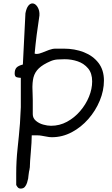

<svg xmlns="http://www.w3.org/2000/svg" viewBox="-20 -823 659 1125"><path d="M101 282Q93 282 87.5 278Q82 274 75 261V194Q75 120 83 47Q91 -26 97 -100L102 -195V-367Q93 -367 79.5 -370Q66 -373 66 -392Q66 -415 76.5 -426.5Q87 -438 114 -445L129 -745Q135 -776 146 -789.5Q157 -803 170 -803Q187 -803 200 -782Q213 -761 211 -732Q202 -674 195 -619Q188 -564 183 -509Q189 -507 194 -507Q209 -507 228 -515Q247 -523 267.5 -530.5Q288 -538 306 -538H353Q418 -538 471.5 -517Q525 -496 557 -454.5Q589 -413 589 -351Q589 -292 564.5 -233Q540 -174 497.5 -125.5Q455 -77 400 -48Q345 -19 284 -19Q268 -19 253 -22.5Q238 -26 222 -28Q211 -30 198.5 -30Q186 -30 166 -30Q166 -12 164.5 14.5Q163 41 160.5 69Q158 97 156.5 119.5Q155 142 155 152Q155 153 155 156Q155 159 154 162Q153 166 152.5 172Q152 178 150 183Q149 194 147 205Q145 216 145 223Q143 234 138.5 248Q134 262 125.5 272Q117 282 101 282ZM279 -86Q329 -86 372.5 -109.5Q416 -133 449.5 -172Q483 -211 501.5 -256.5Q520 -302 520 -346Q520 -394 496 -422.5Q472 -451 435.5 -463.5Q399 -476 359 -476Q339 -476 317 -474.5Q295 -473 275 -464Q231 -445 207.5 -422.5Q184 -400 176 -369Q174 -362 173 -353.5Q172 -345 171 -337Q171 -332 170.5 -327Q170 -322 170 -317V-309Q170 -293 171 -275Q172 -257 172 -237V-154Q172 -131 190 -115.5Q208 -100 233 -93Q258 -86 279 -86Z"/></svg>

Font: Fuzzy Bubbles
Style: Regular
Weight: 400
Designer: Robert E. Leuschke
Foundry: Robert E. Leuschke
Version: Version 1.010; ttfautohint (v1.8.3)